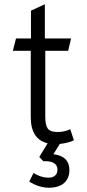

<svg xmlns="http://www.w3.org/2000/svg" viewBox="-20 -665 406 899"><path d="M305 132Q305 169 280.5 191.5Q256 214 208 214Q186 214 162 206.5Q138 199 117 185L137 145Q172 167 207 167Q227 167 238 157Q249 147 249 129Q249 108 231.5 98Q214 88 183 90L164 70L203 6Q124 -13 124 -117V-427H40L55 -485H125V-615L190 -645V-485H313L299 -427H192V-117Q192 -78 204 -62.5Q216 -47 249 -47Q283 -47 309 -60L326 -8Q302 4 260 9L230 57Q305 66 305 132Z"/></svg>

Font: Niramit Light
Style: Regular
Weight: 300
Designer: Katatrad Aksorn Co.,Ltd.
Foundry: Cadson Demak Co.,Ltd.
Version: Version 1.000; ttfautohint (v1.6)